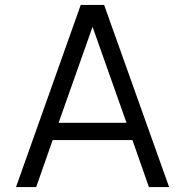

<svg xmlns="http://www.w3.org/2000/svg" viewBox="-20 -760 752 780"><path d="M45 0 308 -740H403L667 0H585L518 -191H194L127 0ZM218 -261H494L356 -651Z"/></svg>

Font: Be Vietnam Pro Light
Style: Regular
Weight: 300
Designer: Lam Bao, Tony Le, Vietanh Nguyen
Foundry: Yellow Type Foundry
Version: Version 1.002; ttfautohint (v1.8.3)